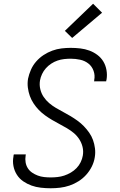

<svg xmlns="http://www.w3.org/2000/svg" viewBox="-20 -999 640 1027"><path d="M251 8Q225 8 198.5 5Q172 2 148.5 -6.5Q125 -15 104.5 -29Q84 -43 70.5 -64Q57 -85 52 -110.5Q47 -136 52 -162Q52 -165 52.5 -167.5Q53 -170 54 -173H118Q118 -171 117.5 -169Q117 -167 117 -166Q114 -148 117 -130.5Q120 -113 129 -99Q138 -85 152 -75.5Q166 -66 182 -60Q198 -54 215.5 -52Q233 -50 251 -50Q269 -50 287.5 -52Q306 -54 324 -60Q342 -66 359 -76Q376 -86 389.5 -100Q403 -114 411.5 -131.5Q420 -149 423 -167Q427 -191 421.5 -213.5Q416 -236 403.5 -255Q391 -274 374 -288Q357 -302 337.5 -313.5Q318 -325 298 -335.5Q278 -346 258.5 -357.5Q239 -369 221 -382Q203 -395 187.5 -411Q172 -427 159.5 -446Q147 -465 139.5 -486Q132 -507 129 -530.5Q126 -554 130 -578Q135 -602 145.5 -626Q156 -650 173.5 -670Q191 -690 213 -704.5Q235 -719 259.5 -728Q284 -737 309 -740Q334 -743 358 -743Q384 -743 409.5 -740Q435 -737 458 -728.5Q481 -720 500.5 -705.5Q520 -691 532.5 -670.5Q545 -650 549.5 -624.5Q554 -599 550 -574Q549 -571 548.5 -568.5Q548 -566 548 -564H483Q484 -565 484 -567Q484 -569 484 -571Q489 -596 480.5 -620Q472 -644 453 -659Q434 -674 409 -679.5Q384 -685 358 -685Q341 -685 323 -683Q305 -681 287.5 -675Q270 -669 254 -658.5Q238 -648 225.5 -634Q213 -620 205 -603Q197 -586 194 -569Q190 -545 195.5 -522Q201 -499 213.5 -480.5Q226 -462 243 -447.5Q260 -433 279.5 -421.5Q299 -410 319 -399.5Q339 -389 358 -377.5Q377 -366 395 -353Q413 -340 428.5 -324Q444 -308 457 -289.5Q470 -271 477.5 -250Q485 -229 488 -205.5Q491 -182 487 -158Q483 -132 471 -108Q459 -84 441 -64Q423 -44 400 -29.5Q377 -15 352 -6.5Q327 2 301.5 5Q276 8 251 8ZM366 -796 327 -834 478 -979 526 -931Z"/></svg>

Font: Iosevka Curly LtExObl
Style: Regular
Weight: 300
Width: 7
Italic angle: -9°
Monospace: yes
Designer: Belleve Invis
Foundry: Belleve Invis
Version: Version 11.1.0; ttfautohint (v1.8.3)